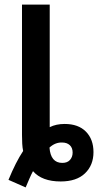

<svg xmlns="http://www.w3.org/2000/svg" viewBox="-20 -782 437 838"><path d="M17 3Q33 -36 49 -67.5Q65 -99 81 -123Q78 -137 77 -155Q76 -173 76 -193V-762H197V-227Q225 -241 262 -241Q322 -241 355 -207.5Q388 -174 388 -118Q388 -61 351 -25.5Q314 10 245 10Q163 10 124 -35Q116 -20 108.5 -2.5Q101 15 92 36ZM252 -71Q274 -71 285.5 -84Q297 -97 297 -116Q297 -137 284.5 -148.5Q272 -160 251 -160Q221 -161 196 -138Q201 -71 252 -71Z"/></svg>

Font: Noto Sans SemiCondensed SemiBold
Style: Regular
Weight: 600
Width: 4
Designer: Monotype Design Team
Foundry: Monotype Imaging Inc.
Version: Version 2.013; ttfautohint (v1.8.4.7-5d5b)